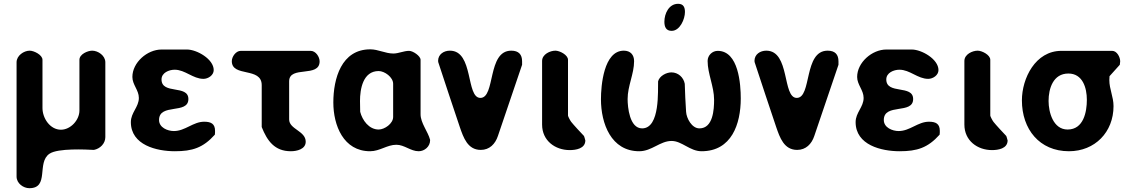

<svg xmlns="http://www.w3.org/2000/svg" viewBox="-20 -787 5924 1008"><path d="M136 -521C105 -521 67 -495 67 -460V140C67 176 103 201 134 201C241 201 171 66 240 20C284 -10 433 -2 473 0C505 -6 533 -33 533 -67V-460C533 -495 495 -521 464 -521C441 -521 397 -503 397 -473V-207C397 -156 350 -106 300 -106C243 -106 203 -166 203 -220V-473C203 -499 158 -521 136 -521Z M667 -146C667 -25 803 7 898 7C990 7 1046 -11 1108 -80C1109 -83 1109 -97 1109 -100C1109 -137 1088 -148 1052 -148C994 -148 952 -99 893 -99C860 -99 815 -117 815 -157C815 -247 969 -185 969 -267C969 -344 828 -289 828 -370C828 -405 867 -421 897 -421C952 -421 993 -373 1048 -373C1073 -373 1102 -392 1102 -419C1102 -477 1013 -527 962 -527H828C753 -527 675 -459 675 -383C675 -342 709 -314 709 -273C709 -225 667 -196 667 -146Z M1354 -120C1383 -47 1422 7 1507 7C1537 7 1585 -3 1585 -43C1585 -100 1498 -108 1498 -160V-360C1498 -445 1658 -377 1658 -465C1658 -488 1638 -520 1611 -520H1244C1218 -520 1197 -489 1197 -466C1197 -380 1354 -437 1354 -340Z M1730 -249C1730 -129 1783 7 1923 7C1974 7 2012 -27 2061 -27C2103 -27 2136 7 2178 7C2209 7 2238 -18 2238 -50V-53C2227 -96 2188 -141 2188 -187V-473C2188 -493 2148 -520 2128 -520C2099 -520 2073 -506 2045 -506C2003 -506 1966 -528 1924 -528C1772 -528 1730 -374 1730 -249ZM1871 -200C1871 -208 1870 -248 1870 -257C1870 -318 1885 -414 1968 -414C1999 -414 2044 -382 2044 -347V-173C2044 -138 1999 -107 1968 -107C1917 -107 1882 -156 1871 -200Z M2281 -460C2297 -409 2377 -171 2394 -120C2413 -65 2435 0 2504 0C2550 0 2580 -31 2594 -73L2721 -447V-465C2721 -501 2703 -521 2664 -521C2537 -521 2582 -273 2502 -273C2425 -273 2468 -521 2342 -521C2310 -521 2280 -502 2280 -467C2280 -466 2281 -461 2281 -460Z M2896 -521C2868 -521 2826 -502 2826 -467V-133C2826 -48 2895 1 2971 1C3002 1 3053 -6 3053 -50C3053 -51 3052 -53 3052 -53C3052 -56 3047 -70 3046 -73C3035 -84 2988 -135 2979 -147C2974 -153 2962 -176 2962 -180V-473C2962 -499 2918 -521 2896 -521Z M3135 -266C3135 -139 3188 7 3336 7C3402 7 3445 -47 3506 -47C3560 -47 3602 7 3663 7C3821 7 3869 -136 3869 -270C3869 -344 3858 -520 3748 -520C3719 -520 3695 -496 3695 -467C3695 -400 3729 -333 3729 -263C3729 -213 3724 -113 3652 -113C3612 -113 3584 -166 3582 -200C3580 -222 3575 -325 3575 -347C3569 -381 3540 -407 3505 -407C3478 -407 3442 -388 3435 -360C3433 -316 3447 -113 3351 -113C3285 -113 3275 -225 3275 -267C3275 -336 3309 -399 3309 -466C3309 -499 3290 -521 3255 -521C3149 -521 3135 -336 3135 -266ZM3468 -673C3468 -647 3476 -625 3506 -625C3550 -625 3576 -687 3576 -724C3576 -749 3568 -767 3540 -767C3492 -767 3468 -716 3468 -673Z M3942 -460C3958 -409 4038 -171 4055 -120C4074 -65 4096 0 4165 0C4211 0 4241 -31 4255 -73L4382 -447V-465C4382 -501 4364 -521 4325 -521C4198 -521 4243 -273 4163 -273C4086 -273 4129 -521 4003 -521C3971 -521 3941 -502 3941 -467C3941 -466 3942 -461 3942 -460Z M4472 -146C4472 -25 4608 7 4703 7C4795 7 4851 -11 4913 -80C4914 -83 4914 -97 4914 -100C4914 -137 4893 -148 4857 -148C4799 -148 4757 -99 4698 -99C4665 -99 4620 -117 4620 -157C4620 -247 4774 -185 4774 -267C4774 -344 4633 -289 4633 -370C4633 -405 4672 -421 4702 -421C4757 -421 4798 -373 4853 -373C4878 -373 4907 -392 4907 -419C4907 -477 4818 -527 4767 -527H4633C4558 -527 4480 -459 4480 -383C4480 -342 4514 -314 4514 -273C4514 -225 4472 -196 4472 -146Z M5113 -521C5085 -521 5043 -502 5043 -467V-133C5043 -48 5112 1 5188 1C5219 1 5270 -6 5270 -50C5270 -51 5269 -53 5269 -53C5269 -56 5264 -70 5263 -73C5252 -84 5205 -135 5196 -147C5191 -153 5179 -176 5179 -180V-473C5179 -499 5135 -521 5113 -521Z M5345 -260C5345 -109 5437 7 5592 7C5728 7 5826 -93 5826 -230C5826 -279 5804 -319 5804 -367C5804 -372 5805 -386 5805 -387L5859 -447C5859 -448 5861 -461 5861 -465C5861 -487 5844 -520 5819 -520H5552C5416 -520 5345 -376 5345 -260ZM5485 -257C5485 -322 5509 -401 5589 -401C5664 -401 5686 -326 5686 -263C5686 -200 5669 -107 5585 -107C5509 -107 5485 -198 5485 -257Z"/></svg>

Font: Asimov Print
Style: Regular
Weight: 500
Designer: Google
Version: Version 2.000980: 2014